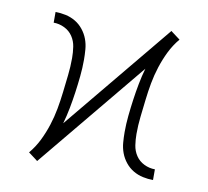

<svg xmlns="http://www.w3.org/2000/svg" viewBox="-65 -596 729 672"><g transform="rotate(10 300.0 -260.0)"><path d="M108 5 103 1Q103 1 103 1Q103 1 103 1L91 -8L75 -20Q75 -20 75 -20Q75 -20 75 -20Q95 -44 108.5 -71.5Q122 -99 131.5 -128.5Q141 -158 146.5 -188Q152 -218 155.5 -248.5Q159 -279 162.5 -309.5Q166 -340 166 -371Q166 -391 163 -411Q160 -431 149 -447.5Q138 -464 119.5 -473Q101 -482 81 -482V-520Q99 -520 117.5 -516Q136 -512 152 -502.5Q168 -493 180 -478Q192 -463 198.5 -445.5Q205 -428 206.5 -409Q208 -390 208 -372Q208 -343 205 -313.5Q202 -284 198 -255.5Q194 -227 188.5 -198Q183 -169 175 -141L492 -525L497 -521Q497 -521 497 -521Q497 -521 497 -521L509 -512L525 -500Q525 -500 525 -500Q525 -500 525 -500Q505 -476 491.5 -448.5Q478 -421 468.5 -391.5Q459 -362 453.5 -332Q448 -302 444.5 -271.5Q441 -241 437.5 -210.5Q434 -180 434 -149Q434 -129 437 -109Q440 -89 451 -72.5Q462 -56 480.5 -47Q499 -38 519 -38V0Q501 0 482.5 -4Q464 -8 448 -17.5Q432 -27 420 -42Q408 -57 401.5 -74.5Q395 -92 393.5 -111Q392 -130 392 -148Q392 -177 395 -206.5Q398 -236 402 -264.5Q406 -293 411.5 -322Q417 -351 425 -379Z"/></g></svg>

Font: Zed Sans Extralight Extended
Style: Regular
Weight: 200
Width: 7
Designer: Belleve Invis
Foundry: Belleve Invis
Version: Version 1.0.0; ttfautohint (v1.8.4)